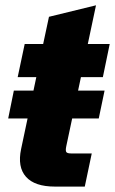

<svg xmlns="http://www.w3.org/2000/svg" viewBox="-20 -690 426 710"><path d="M183.1 0Q108.4 0 76.2 -36.1Q43.9 -72.3 58.1 -139.2L114.3 -404.8H45.4L71.3 -527.3H139.6L161.1 -627.9L335 -670.4L304.7 -527.3H385.7L360.4 -404.8H279.3L225.1 -149.4Q221.7 -133.3 225.1 -127.9Q228.5 -122.6 242.7 -122.6H319.3L293.5 0ZM10.3 -252 31.2 -355H366.7L345.2 -252Z"/></svg>

Font: Schibsted Grotesk ExtraBold
Style: Italic
Weight: 800
Italic angle: -12°
Designer: Bakken & Baeck AS, Henrik Kongsvoll
Foundry: Schibsted ASA
Version: Version 1.100; ttfautohint (v1.8.4.7-5d5b);gftools[0.9.25]